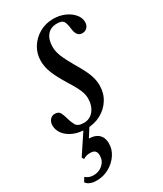

<svg xmlns="http://www.w3.org/2000/svg" viewBox="-225 -608 792 935"><g transform="rotate(-30 171.0 -140.0)"><path d="M112 10.5Q71.5 10.5 41.2 -2.8Q11 -16 -5.8 -38Q-22.5 -60 -22.5 -87Q-22.5 -104.5 -12 -117.2Q-1.5 -130 15 -130Q37 -130 44.5 -115Q52 -100 57 -81Q62.5 -59.5 73 -40Q83.5 -20.5 117 -20.5Q152 -20.5 173 -47.2Q194 -74 194 -115.5Q194 -130 189.5 -145.2Q185 -160.5 174.5 -180.8Q164 -201 146 -229.5Q113 -283 99.2 -318.2Q85.5 -353.5 85.5 -386Q85.5 -427 106.2 -460.8Q127 -494.5 162 -514.5Q197 -534.5 239.5 -534.5Q274.5 -534.5 303.5 -521.8Q332.5 -509 350 -488.2Q367.5 -467.5 367.5 -443.5Q367.5 -425.5 356.8 -414Q346 -402.5 329.5 -402.5Q298 -402.5 292.5 -446Q288.5 -482.5 279.5 -494Q270.5 -505.5 244.5 -505.5Q208 -505.5 188.8 -481.5Q169.5 -457.5 169.5 -417Q169.5 -391.5 180.8 -363.2Q192 -335 219.5 -287.5Q250.5 -236 262.5 -204Q274.5 -172 274.5 -141.5Q274.5 -97.5 253 -63.2Q231.5 -29 194.8 -9.2Q158 10.5 112 10.5ZM31 254Q10 254 -5 247.8Q-20 241.5 -27 230.5L-13.5 208Q-3.5 216 6.8 220Q17 224 30.5 224Q61.5 224 83 204.5Q104.5 185 104.5 155Q104.5 137.5 96 129.2Q87.5 121 69.5 121Q57.5 121 47.2 124Q37 127 29.5 132.5L23 120L113.5 -16.5H146.5L99.5 57.5Q134.5 57.5 153.5 75.8Q172.5 94 172.5 126.5Q172.5 160 152.8 189.2Q133 218.5 101 236.2Q69 254 31 254Z"/></g></svg>

Font: Libre Caslon Condensed
Style: Italic
Weight: 400
Italic angle: -22.583°
Designer: Pablo Impallari, Rodrigo Fuenzalida, Katja Schimmel, Ertekin Erdin
Foundry: Pablo Impallari, Rodrigo Fuenzalida
Version: Version 2.000;gftools[0.9.33]